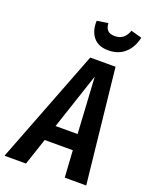

<svg xmlns="http://www.w3.org/2000/svg" viewBox="-205 -1003 861 1091"><g transform="rotate(20 225.5 -457.0)"><path d="M309.1 -764.2Q249 -764.2 218.5 -801.5Q188 -838.9 190.9 -899.9L257.8 -910.2Q259.8 -879.4 274.4 -866.2Q289.1 -853 316.9 -853Q374.5 -853 396 -914.1L461.9 -896Q448.2 -834 408.9 -799.1Q369.6 -764.2 309.1 -764.2ZM228 -690.9H380.9L455.1 0H325.2L314.9 -162.1H145L90.8 0H-39.1ZM175.8 -257.8H309.1L289.1 -598.1Z"/></g></svg>

Font: Fira Sans Compressed Medium
Style: Italic
Weight: 500
Width: 3
Italic angle: -8°
Designer: Carrois Corporate & Edenspiekermann AG
Foundry: Carrois Corporate GbR & Edenspiekermann AG
Version: Version 4.203;PS 004.203;hotconv 1.0.88;makeotf.lib2.5.64775